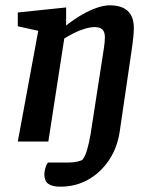

<svg xmlns="http://www.w3.org/2000/svg" viewBox="-20 -533 574 723"><path d="M207 170Q176 170 161.5 159Q147 148 147 123Q147 111 151.5 97.5Q156 84 161 79H238Q256 79 271.5 75.5Q287 72 291 68Q301 55 308 31Q315 7 321 -27L371 -350Q373 -362 374 -373Q375 -384 375 -393Q375 -412 366 -421.5Q357 -431 337 -431Q320 -431 298.5 -424.5Q277 -418 257.5 -408Q238 -398 222 -388L162 0H47L124 -417L47 -434V-486L229 -505V-437Q261 -462 290 -478.5Q319 -495 345.5 -504Q372 -513 393 -513Q484 -513 484 -427Q484 -415 482 -394Q480 -373 475 -339L431 -39Q422 23 390.5 70Q359 117 312 143.5Q265 170 207 170Z"/></svg>

Font: Faustina SemiBold
Style: Italic
Weight: 600
Italic angle: -8°
Designer: Alfonso Garcia
Foundry: http://www.omnibus-type.com
Version: Version 1.200